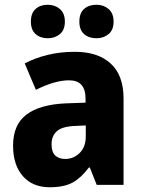

<svg xmlns="http://www.w3.org/2000/svg" viewBox="-20 -778 603 808"><path d="M295 -560Q392 -560 446 -510.5Q500 -461 500 -363V0H387L358 -73H354Q322 -30 286 -10Q250 10 189 10Q117 10 76 -37Q35 -84 35 -165Q35 -253 91 -295.5Q147 -338 256 -343L340 -346V-363Q340 -440 271 -440Q239 -440 204 -429.5Q169 -419 131 -400L84 -511Q127 -534 180.5 -547Q234 -560 295 -560ZM296 -248Q242 -246 219.5 -226Q197 -206 197 -171Q197 -138 212.5 -123.5Q228 -109 254 -109Q290 -109 315.5 -134.5Q341 -160 341 -204V-250ZM110 -687Q110 -723 130 -740.5Q150 -758 181 -758Q211 -758 232 -740Q253 -722 253 -687Q253 -652 232 -634.5Q211 -617 181 -617Q150 -617 130 -634.5Q110 -652 110 -687ZM314 -687Q314 -723 334 -740.5Q354 -758 386 -758Q416 -758 437 -740Q458 -722 458 -687Q458 -652 437 -634.5Q416 -617 386 -617Q354 -617 334 -634.5Q314 -652 314 -687Z"/></svg>

Font: Noto Sans SemiCondensed ExtraBold
Style: Regular
Weight: 800
Width: 4
Designer: Monotype Design Team
Foundry: Monotype Imaging Inc.
Version: Version 2.013; ttfautohint (v1.8.4.7-5d5b)